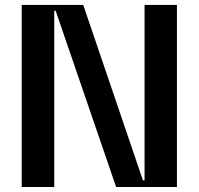

<svg xmlns="http://www.w3.org/2000/svg" viewBox="-20 -747 794 767"><path d="M686.8 -727.3V0H443.9L202.4 -703.8H196.7V0H66.8V-727.3H312.5L551.1 -26.3H557.5V-727.3Z"/></svg>

Font: Riot Sans
Style: Regular
Weight: 400
Designer: Rasmus Andersson
Foundry: rsms
Version: Version 3.005